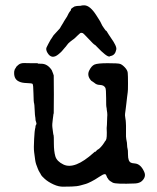

<svg xmlns="http://www.w3.org/2000/svg" viewBox="-20 -671 587 720"><path d="M119 -434Q122 -434 122 -433Q121 -432 135 -432Q158 -432 174 -408Q177 -402 179 -395.5Q181 -389 181.5 -388Q182 -387 182 -316.5Q182 -246 181.5 -246Q181 -246 180.5 -243.5Q180 -241 179.5 -235.5Q179 -230 178 -224Q175 -204 176.5 -193Q178 -182 179 -173.5Q180 -165 181 -164Q182 -163 182 -133.5Q182 -104 187.5 -85Q193 -66 218 -54Q260 -34 331 -98Q336 -103 337 -102Q338 -101 341.5 -105.5Q345 -110 345.5 -109.5Q346 -109 349 -111.5Q352 -114 352.5 -114Q353 -114 358.5 -120Q364 -126 364 -126.5Q364 -127 368 -132Q372 -137 372 -138Q372 -139 377 -145Q382 -152 380 -191L381 -203L382 -232Q383 -239 382 -248.5Q381 -258 380.5 -258.5Q380 -259 380 -263.5Q380 -268 379 -268.5Q378 -269 378 -303Q378 -337 375 -342Q372 -347 367.5 -349.5Q363 -352 355 -352.5Q347 -353 345 -354Q343 -355 341 -355.5Q339 -356 339 -356.5Q339 -357 335 -359.5Q331 -362 328 -364.5Q325 -367 324 -367Q323 -367 319 -372Q306 -389 314.5 -406.5Q323 -424 334.5 -429Q346 -434 384 -434Q422 -434 430 -431.5Q438 -429 448 -418.5Q458 -408 459 -398Q460 -388 460 -358.5Q460 -329 459 -325.5Q458 -322 456.5 -306Q455 -290 454 -284Q453 -278 451.5 -263.5Q450 -249 449 -244.5Q448 -240 450 -228.5Q452 -217 452 -211Q452 -205 452.5 -199.5Q453 -194 452.5 -175Q452 -156 453.5 -149.5Q455 -143 456 -136Q457 -115 458.5 -112.5Q460 -110 460 -91Q460 -66 471 -61Q474 -59 486 -58Q508 -56 521 -26Q529 -8 512 8Q503 16 487 17Q415 20 403 14Q391 8 386 1Q383 -5 383 -3L379 -12Q377 -18 373 -18Q367 -18 351.5 -7.5Q336 3 322 10Q308 17 302.5 18.5Q297 20 283 24Q269 28 249 28.5Q229 29 219 29Q201 30 180.5 20.5Q160 11 147.5 -0.5Q135 -12 134 -15Q133 -18 129 -24Q125 -30 125 -31Q125 -32 122 -38Q114 -56 112 -70.5Q110 -85 108 -100.5Q106 -116 108 -150Q110 -184 111.5 -188Q113 -192 113 -196Q113 -200 115.5 -203.5Q118 -207 115.5 -213Q113 -219 113 -224Q113 -229 112 -233Q111 -237 110 -259Q109 -281 108 -283Q106 -287 105.5 -320.5Q105 -354 102 -356.5Q99 -359 80.5 -359.5Q62 -360 52 -365Q33 -373 33 -397Q33 -404 34 -406Q35 -408 35 -409.5Q35 -411 38 -415Q41 -419 40.5 -419.5Q40 -420 48.5 -427.5Q57 -435 71.5 -434.5Q86 -434 98 -434Q110 -434 113.5 -434Q117 -434 119 -434ZM182 -540 204 -564Q204 -564 206.5 -568Q209 -572 209 -572.5Q209 -573 213 -579Q217 -585 217 -585.5Q217 -586 220 -591Q229 -606 229.5 -606Q230 -606 230 -606.5Q230 -607 231.5 -609Q233 -611 233 -612Q233 -613 235.5 -617Q238 -621 237.5 -621Q237 -621 241 -626.5Q245 -632 246 -633V-636Q246 -638 253.5 -643Q261 -648 262 -648V-647Q267 -649 275.5 -649Q284 -649 285 -650Q286 -651 297 -651Q318 -650 341 -614Q346 -606 351.5 -597.5Q357 -589 359 -584Q361 -579 363.5 -575Q366 -571 369.5 -566Q373 -561 374.5 -559Q376 -557 376.5 -556.5Q377 -556 377.5 -556Q378 -556 379 -555Q380 -554 381 -552.5Q382 -551 383 -549Q386 -544 388 -541Q390 -538 396 -529Q419 -497 416 -485Q412 -464 395 -461Q392 -460 392 -460L391 -459Q380 -457 343 -496Q338 -502 334.5 -503.5Q331 -505 312 -525.5Q293 -546 290 -547Q287 -548 284 -548Q281 -548 270 -537Q259 -526 256.5 -524.5Q254 -523 251.5 -521Q249 -519 242.5 -514Q236 -509 231.5 -502.5Q227 -496 222.5 -491.5Q218 -487 214.5 -482Q211 -477 200 -468Q174 -446 158 -473Q151 -485 154.5 -493Q158 -501 161 -506Q164 -511 167 -517Q170 -523 174 -528Q182 -541 182 -540Z"/></svg>

Font: TT2020 Style E
Style: Regular
Weight: 400
Version: Version 00.2